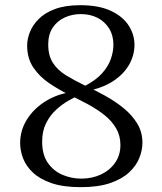

<svg xmlns="http://www.w3.org/2000/svg" viewBox="-20 -726 639 758"><path d="M266.8 -363.3 292.8 -350.3Q274.4 -342.3 249.7 -328.3Q224.9 -314.2 201.2 -292.4Q177.4 -270.5 161.9 -239.5Q146.4 -208.5 146.4 -166.6Q146.4 -115.2 168.8 -83.1Q191.2 -51 226.6 -35.9Q262 -20.8 300.7 -20.8Q343.2 -20.8 378.2 -37Q413.2 -53.3 434.3 -83.3Q455.4 -113.3 455.4 -153.4Q455.4 -190.2 438.5 -219.2Q421.7 -248.2 393 -271.2Q364.3 -294.1 329 -313.3Q293.6 -332.6 256.6 -350Q214.8 -370.4 175.8 -396.4Q136.7 -422.5 111.9 -459Q87.2 -495.5 87.2 -546.2Q87.2 -571.8 98.1 -599.5Q109 -627.1 133.1 -651.3Q157.2 -675.5 197.5 -690.5Q237.8 -705.5 296.5 -705.5Q370.3 -705.5 417.7 -683.2Q465.2 -660.8 488 -625.2Q510.9 -589.6 510.9 -549.1Q510.9 -508.9 490.8 -472.5Q470.6 -436.2 432.5 -409.6Q394.5 -383 341.2 -370.4L313.3 -385.8Q358.2 -409 383 -436.6Q407.8 -464.2 417.7 -493.5Q427.7 -522.8 427.7 -549.6Q427.7 -586 411.1 -613.1Q394.5 -640.2 365.6 -655.3Q336.7 -670.4 298.8 -670.4Q264.7 -670.4 235.3 -656.9Q205.8 -643.4 188.1 -616.7Q170.4 -590.1 170.4 -550.1Q170.4 -506.8 188.7 -478.1Q207.1 -449.5 239.5 -429.4Q271.9 -409.3 312.4 -389.8Q353.6 -371 394.4 -348.4Q435.2 -325.8 468.6 -298.5Q502 -271.1 522.2 -237.6Q542.3 -204.2 542.3 -162.5Q542.3 -133 529.9 -102Q517.5 -71.1 489.4 -45.1Q461.3 -19.1 414.6 -3.1Q367.9 12.9 298.8 12.9Q229.3 12.9 183.1 -3.1Q136.9 -19.1 109.6 -45Q82.3 -71 70.9 -101.5Q59.5 -132 59.5 -160.9Q59.5 -211.7 86.6 -254.7Q113.7 -297.8 160.7 -326.8Q207.7 -355.9 266.8 -363.3Z"/></svg>

Font: Arima Thin
Style: Regular
Weight: 100
Designer: Joana Correia and Natanael Gama
Foundry: NDISCOVER
Version: Version 1.101;gftools[0.9.23]